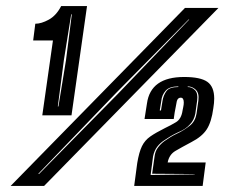

<svg xmlns="http://www.w3.org/2000/svg" viewBox="-20 -611 738 631"><path d="M119 -232 154 -478H89L96 -533Q116 -533 140.5 -546.5Q165 -560 181 -591H266L215 -232ZM15 0 588 -585H698L125 0ZM170 -261H172L197 -414L216 -564H214L190 -414ZM108 -39 366 -301 602 -547H600L362 -306L106 -40ZM421 0 431 -75Q437 -111 446.5 -130.5Q456 -150 474 -162.5Q492 -175 522 -190Q541 -199 558.5 -209.5Q576 -220 580 -248L582 -258Q583 -263 583.5 -266.5Q584 -270 584 -274Q584 -290 574 -290Q564 -290 561 -278Q560 -271 558 -262Q556 -253 554 -241L551 -220H455L463 -271Q475 -358 585 -358Q639 -358 661.5 -342Q684 -326 684 -287Q684 -273 681 -255Q675 -210 659.5 -186Q644 -162 609 -144Q577 -127 556.5 -115Q536 -103 531 -77H656L646 0ZM475 -36 620 -38V-39L480 -40L488 -97Q490 -114 499 -126Q508 -138 520 -147Q530 -154 540.5 -160.5Q551 -167 562 -172Q573 -177 584 -184Q595 -191 605 -199Q622 -213 626 -238L632 -281Q635 -305 623.5 -316Q612 -327 597 -327V-325Q611 -325 621 -314.5Q631 -304 628 -281L622 -238Q618 -216 604 -202Q590 -186 565 -176Q552 -170 541 -163.5Q530 -157 520 -150Q506 -141 496.5 -128.5Q487 -116 483 -97ZM505 -248H509L514 -279Q517 -298 527 -311.5Q537 -325 566 -325V-327Q537 -327 524.5 -313Q512 -299 510 -279Z"/></svg>

Font: Alumni Sans Inline One
Style: Italic
Weight: 400
Italic angle: -8°
Designer: Robert E. Leuschke
Foundry: Robert E. Leuschke
Version: Version 1.100; ttfautohint (v1.8.3)